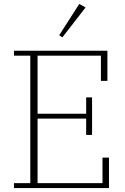

<svg xmlns="http://www.w3.org/2000/svg" viewBox="-20 -956 634 976"><path d="M51 -25H134V-673H51V-698H526V-545H493V-673H171V-378H418V-461H448V-270H418V-353H171V-25H501V-155H534V0H51ZM281 -777 383 -936 415 -918 297 -766Z"/></svg>

Font: IBM Plex Serif ExtraLight
Style: Regular
Weight: 200
Designer: Mike Abbink, Paul van der Laan, Pieter van Rosmalen
Foundry: Bold Monday
Version: Version 2.5